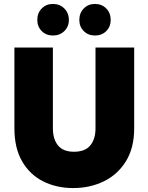

<svg xmlns="http://www.w3.org/2000/svg" viewBox="-20 -946 752 973"><path d="M53 -705H248V-296Q248 -241 274 -209Q300 -177 355 -177Q411 -177 437.5 -209Q464 -241 464 -296V-705H660V-296Q660 -196 618 -128.5Q576 -61 506 -27Q436 7 351 7Q266 7 198.5 -27Q131 -61 92 -128.5Q53 -196 53 -296ZM248 -766Q214 -766 191.5 -788.5Q169 -811 169 -845Q169 -880 191.5 -903Q214 -926 248 -926Q283 -926 306 -903Q329 -880 329 -845Q329 -811 306 -788.5Q283 -766 248 -766ZM461 -766Q427 -766 404.5 -788.5Q382 -811 382 -845Q382 -880 404.5 -903Q427 -926 461 -926Q496 -926 518.5 -903Q541 -880 541 -845Q541 -811 518.5 -788.5Q496 -766 461 -766Z"/></svg>

Font: Parkinsans Light ExtraBold
Style: Regular
Weight: 800
Version: Version 1.000